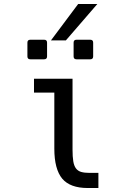

<svg xmlns="http://www.w3.org/2000/svg" viewBox="-20 -944 642 968"><path d="M374 -923.8H470.7L312 -740.2H236.8ZM132.8 -645Q118.2 -645 118.2 -659.7V-729Q118.2 -743.7 132.8 -743.7H202.6Q217.3 -743.7 217.3 -729V-659.7Q217.3 -645 202.6 -645ZM365.7 -645Q351.1 -645 351.1 -659.7V-729Q351.1 -743.7 365.7 -743.7H435.1Q449.7 -743.7 449.7 -729V-659.7Q449.7 -645 435.1 -645ZM421.9 3.9Q334 3.9 293.9 -43Q253.9 -91.3 253.9 -194.3V-477.1H151.4V-546.9H345.7V-189Q345.7 -153.8 349.4 -131.1Q353 -108.4 362.8 -95.2Q372.6 -82 389.4 -77.1Q406.2 -72.3 432.6 -72.3H476.1V3.9Z"/></svg>

Font: Hack
Style: Regular
Weight: 400
Monospace: yes
Designer: Christopher Simpkins
Foundry: Christopher Simpkins
Version: Version 2.019; ttfautohint (v1.4.1) -l 4 -r 80 -G 350 -x 0 -